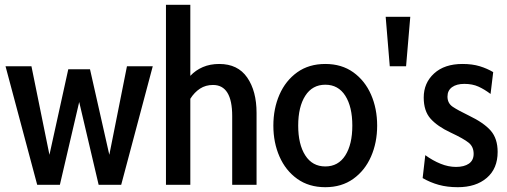

<svg xmlns="http://www.w3.org/2000/svg" viewBox="-20 -770 2114 800"><path d="M135 0 3 -494H111L186 -125L264.5 -481.5H355L435.5 -125L509 -494H616.5L485 0H391L310 -345L229.5 0Z M671.5 0V-750H773V-454Q795 -477.5 825.2 -490.5Q855.5 -503.5 893.5 -503.5Q971 -503.5 1010 -447Q1049 -390.5 1049 -299.5V0H947.5V-286.5Q947.5 -416 867.5 -416Q837 -416 813.5 -400.8Q790 -385.5 773 -358.5V0Z M1335.5 10Q1267 10 1218.5 -24.8Q1170 -59.5 1144.5 -117.8Q1119 -176 1119 -246.5Q1119 -317.5 1144.5 -375.8Q1170 -434 1218.5 -468.8Q1267 -503.5 1335.5 -503.5Q1403.5 -503.5 1452 -468.8Q1500.5 -434 1526 -375.8Q1551.5 -317.5 1551.5 -246.5Q1551.5 -176 1526 -117.8Q1500.5 -59.5 1452 -24.8Q1403.5 10 1335.5 10ZM1335.5 -76.5Q1389.5 -76.5 1418.8 -122.5Q1448 -168.5 1448 -246.5Q1448 -325 1418.8 -371Q1389.5 -417 1335.5 -417Q1281.5 -417 1252 -371Q1222.5 -325 1222.5 -246.5Q1222.5 -168.5 1252 -122.5Q1281.5 -76.5 1335.5 -76.5Z M1604 -494 1587 -700H1689.5L1672 -494Z M1887.5 10Q1843.5 10 1808.2 0.2Q1773 -9.5 1741 -28L1752 -123.5Q1783 -101 1815.5 -87.8Q1848 -74.5 1880 -74.5Q1914 -74.5 1933.8 -88.2Q1953.5 -102 1953.5 -129Q1953.5 -158.5 1933 -175.2Q1912.5 -192 1857 -218Q1802.5 -243.5 1774 -275.5Q1745.5 -307.5 1745.5 -363.5Q1745.5 -424.5 1788.8 -464Q1832 -503.5 1907 -503.5Q1948 -503.5 1979 -494Q2010 -484.5 2035 -469.5L2024 -378.5Q1999 -397.5 1973.8 -409Q1948.5 -420.5 1914.5 -420.5Q1882.5 -420.5 1863.5 -406.8Q1844.5 -393 1844.5 -367.5Q1844.5 -340 1866.2 -325.2Q1888 -310.5 1933.5 -288.5Q1996 -258.5 2024.8 -225.5Q2053.5 -192.5 2053.5 -137Q2053.5 -67.5 2008.2 -28.8Q1963 10 1887.5 10Z"/></svg>

Font: Cabin Condensed Medium
Style: Regular
Weight: 500
Width: 3
Designer: Pablo Impallari
Foundry: Pablo Impallari. http://www.impallari.com Igino Marini. http://www.ikern.com
Version: Version 3.001; ttfautohint (v1.8.3)